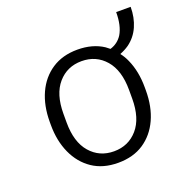

<svg xmlns="http://www.w3.org/2000/svg" viewBox="-115 -727 830 847"><g transform="rotate(-20 300.0 -304.0)"><path d="M300 10Q229 10 179.5 -23.5Q130 -57 103.5 -115.5Q77 -174 77 -248V-263Q77 -339 103.5 -397Q130 -455 180 -488Q230 -521 300 -521Q371 -521 421 -488Q430 -481 439 -474Q475 -485 495 -516Q518 -554 518 -618H586Q586 -568 568 -527Q550 -486 514 -460Q495 -447 472 -438Q487 -419 497 -396Q523 -338 523 -263V-248Q523 -172 496.5 -114Q470 -56 420.5 -23Q371 10 300 10ZM300 -44Q368 -44 411 -93.5Q454 -143 454 -235V-276Q454 -368 411 -417.5Q368 -467 300 -467Q232 -467 189 -417.5Q146 -368 146 -276V-235Q146 -143 189 -93.5Q232 -44 300 -44Z"/></g></svg>

Font: Chivo Mono Medium ExtraLight
Style: Regular
Weight: 250
Monospace: yes
Version: Version 1.008